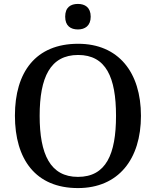

<svg xmlns="http://www.w3.org/2000/svg" viewBox="-20 -948 794 978"><path d="M377 -798C412 -798 442 -816 442 -863C442 -911 412 -928 377 -928C340 -928 312 -911 312 -863C312 -816 340 -798 377 -798ZM377 10C583 10 698 -137 698 -358C698 -580 583 -725 378 -725C161 -725 56 -580 56 -359C56 -137 161 10 377 10ZM377 -47C236 -47 182 -162 182 -358C182 -554 236 -668 378 -668C520 -668 571 -554 571 -358C571 -162 520 -47 377 -47Z"/></svg>

Font: Noto Serif Thai Medium
Style: Regular
Weight: 500
Designer: Monotype Design Team
Foundry: Monotype Imaging Inc.
Version: Version 1.901;PS 001.901;hotconv 1.0.88;makeotf.lib2.5.64775